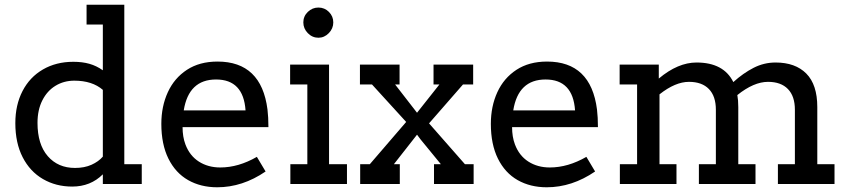

<svg xmlns="http://www.w3.org/2000/svg" viewBox="-20 -780 3598 814"><path d="M581 -84V0H416V-41Q364 11 286 11Q217 11 162 -21Q107 -53 76 -113.5Q45 -174 45 -258Q45 -335 75.5 -394Q106 -453 162 -485.5Q218 -518 291 -518Q329 -518 359 -509.5Q389 -501 416 -482V-676H347V-760H507V-84ZM416 -116V-399Q371 -438 295 -438Q251 -438 215.5 -416.5Q180 -395 159.5 -354.5Q139 -314 139 -259Q139 -168 182.5 -118Q226 -68 298 -68Q338 -68 368 -81.5Q398 -95 416 -116Z M1069 -115 1106 -53Q1008 14 901 14Q831 14 777.5 -16.5Q724 -47 694 -107.5Q664 -168 664 -255Q664 -329 691.5 -389Q719 -449 772.5 -484Q826 -519 902 -519Q1088 -519 1114 -316Q1118 -283 1118 -241H754Q754 -200 766 -168Q784 -120 823 -95Q862 -70 914 -70Q991 -70 1069 -115ZM759 -312H1021Q1012 -443 896 -443Q780 -443 759 -312Z M1266 -685Q1266 -711 1285 -729.5Q1304 -748 1330 -748Q1356 -748 1374.5 -729.5Q1393 -711 1393 -685Q1393 -659 1374 -639.5Q1355 -620 1330 -620Q1304 -620 1285 -639.5Q1266 -659 1266 -685ZM1375 -84H1451V0H1211V-84H1283V-422H1210V-506H1375Z M1951 -84H1988V0H1820V-84H1849L1763 -189L1748 -209L1650 -84H1675V0H1507V-84H1548L1702 -263L1557 -422H1506V-506H1674V-422H1655L1748 -302L1843 -422H1818V-506H1986V-422H1943L1799 -257Z M2466 -115 2503 -53Q2405 14 2298 14Q2228 14 2174.5 -16.5Q2121 -47 2091 -107.5Q2061 -168 2061 -255Q2061 -329 2088.5 -389Q2116 -449 2169.5 -484Q2223 -519 2299 -519Q2485 -519 2511 -316Q2515 -283 2515 -241H2151Q2151 -200 2163 -168Q2181 -120 2220 -95Q2259 -70 2311 -70Q2388 -70 2466 -115ZM2156 -312H2418Q2409 -443 2293 -443Q2177 -443 2156 -312Z M3518 -84V0H3278V-84H3350V-315Q3350 -372 3320.5 -402.5Q3291 -433 3236 -433Q3176 -433 3106 -377Q3110 -356 3110 -326V-84H3183V0H2943V-84H3015V-315Q3015 -372 2985.5 -402.5Q2956 -433 2901 -433Q2843 -433 2776 -380V-84H2848V0H2608V-84H2681V-422H2607V-506H2773V-447Q2854 -515 2933 -515Q3048 -515 3089 -432Q3131 -470 3175 -492.5Q3219 -515 3268 -515Q3352 -515 3398.5 -468Q3445 -421 3445 -326V-84Z"/></svg>

Font: Arvo
Style: Regular
Weight: 400
Designer: Anton Koovit (Cyrillic Expansion: Cyreal)
Foundry: Anton Koovit, Yassin Baggar
Version: Version 3.000